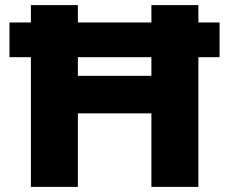

<svg xmlns="http://www.w3.org/2000/svg" viewBox="-20 -732 898 752"><path d="M840 -508H757V0H573V-288H285V0H101V-508H17V-644H101V-712H285V-644H573V-712H757V-644H840ZM573 -508H285V-435H573Z"/></svg>

Font: Muli Black
Style: Regular
Weight: 900
Designer: Vernon Adams
Foundry: Vernon Adams
Version: Version 2.001